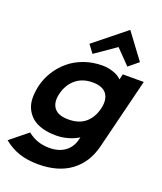

<svg xmlns="http://www.w3.org/2000/svg" viewBox="-218 -1087 1208 1429"><g transform="rotate(20 386.0 -372.0)"><path d="M557.1 -334Q575.7 -408.7 544.7 -452.9Q513.7 -497.1 433.1 -497.1Q351.6 -497.1 298.8 -452.4Q246.1 -407.7 228 -334Q209.5 -260.3 241.7 -218Q273.9 -175.8 354 -175.8Q439.5 -175.8 489 -218Q538.6 -260.3 557.1 -334ZM622.1 -629.9H788.1L648.9 -67.9Q614.7 67.9 514.9 141.4Q415 214.8 258.8 214.8Q173.3 214.8 107.7 193.1Q42 171.4 -16.1 124L122.1 12.2Q194.8 71.8 293.9 71.8Q368.7 71.8 417.2 36.4Q465.8 1 481 -62L485.8 -80.1H483.9Q448.7 -58.1 402.6 -45.2Q356.4 -32.2 310.1 -32.2Q247.1 -32.2 198.2 -46.6Q149.4 -61 118.4 -87.6Q87.4 -114.3 69.6 -151.6Q51.8 -189 51.3 -235.4Q50.8 -281.7 63 -335.9Q78.6 -398.9 113 -453.6Q147.5 -508.3 197.3 -550Q247.1 -591.8 314.7 -616Q382.3 -640.1 459 -640.1Q503.9 -640.1 546.9 -625Q589.8 -609.9 609.9 -586.9H611.8ZM562 -959 710.9 -758.8 633.8 -695.8 522.9 -810.1 357.9 -695.8 311 -758.8 560.1 -959Z"/></g></svg>

Font: Sinkin Sans 700 Bold Italic
Style: Bold Italic
Weight: 700
Italic angle: -112°
Designer: Keith Bates
Foundry: K-Type
Version: Sinkin Sans (version 1.0)  by Keith Bates   •   © 2014   www